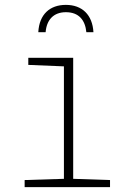

<svg xmlns="http://www.w3.org/2000/svg" viewBox="-20 -767 540 787"><path d="M250 -747C185 -747 141 -709 137 -635H167C171 -685 199 -717 250 -717C303 -717 329 -685 334 -635H363C359 -706 317 -747 250 -747ZM81 0H431V-29L280 -34V-530H96V-501L242 -495V-34L81 -29Z"/></svg>

Font: Noto Sans Mono ExtraCondensed ExtraLight
Style: Regular
Weight: 200
Width: 2
Designer: Monotype Design Team
Foundry: Monotype Imaging Inc.
Version: Version 2.014